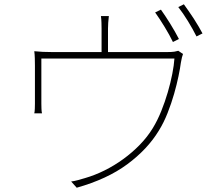

<svg xmlns="http://www.w3.org/2000/svg" viewBox="-20 -849 1040 896"><path d="M787 -653Q780 -668 770 -686Q760 -704 748.5 -723Q737 -742 725.5 -759.5Q714 -777 704 -791L731 -804Q740 -791 751.5 -774Q763 -757 774 -739Q785 -721 796 -702Q807 -683 815 -667ZM758 -606Q783 -606 794.5 -608Q806 -610 812 -612L834 -597Q829 -585 824 -556Q821 -532 813 -493.5Q805 -455 792.5 -411Q780 -367 762 -321.5Q744 -276 721 -239Q668 -152 574 -82.5Q480 -13 338 27L312 -2Q328 -4 344 -8.5Q360 -13 377 -18Q422 -31 467.5 -53.5Q513 -76 555 -106.5Q597 -137 632.5 -173.5Q668 -210 693 -251Q715 -287 732.5 -330.5Q750 -374 763 -418.5Q776 -463 784 -504Q792 -545 794 -576H173V-365Q173 -355 173.5 -341.5Q174 -328 176 -320H140Q142 -328 142.5 -341.5Q143 -355 143 -364V-542Q143 -557 142.5 -576Q142 -595 140 -610Q158 -608 179.5 -607Q201 -606 225 -606H454V-716Q454 -726 453.5 -743Q453 -760 451 -774H488Q486 -760 485 -743Q484 -726 484 -716V-606ZM838 -829Q848 -815 860 -798Q872 -781 884 -762.5Q896 -744 906.5 -726Q917 -708 925 -693L897 -679Q880 -713 857 -750.5Q834 -788 812 -816Z"/></svg>

Font: SpoqaHanSansJP-Thin
Style: Regular
Weight: 250
Designer: [Source Han Sans]
Ryoko NISHIZUKA  (kana & ideographs); Paul D. Hunt (Latin, Greek & Cyrillic); Wenlong ZHANG  (bopomofo
Foundry: Spoqa (http://bi.spoqa.com)
Version: Version 1.002.20150607